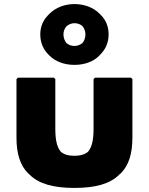

<svg xmlns="http://www.w3.org/2000/svg" viewBox="-20 -902 732 944"><path d="M252 -513 245 -520H68L61 -513V-226C61 -147 79 -89 118 -50L126 -43C171 2 243 22 346 22C449 22 521 2 566 -43L574 -50C613 -89 631 -146 631 -226V-513L624 -520H447L440 -513V-269C440 -214 432 -179 413 -156C398 -143 375 -136 346 -136C317 -136 295 -142 279 -156C260 -178 252 -214 252 -269ZM292 -733C292 -748 297 -761 307 -773C316 -781 331 -788 346 -788C361 -788 375 -783 385 -774C394 -764 400 -749 400 -733C400 -717 395 -701 385 -690C375 -682 361 -676 346 -676C331 -676 318 -681 307 -690C298 -701 292 -716 292 -733ZM178 -733C178 -694 192 -660 217 -635L224 -628C252 -600 295 -583 346 -583C396 -583 439 -599 468 -628L475 -636C500 -661 514 -694 514 -733C514 -771 501 -803 476 -828L475 -829L468 -836C439 -865 395 -882 346 -882C297 -882 253 -864 224 -835L217 -828C192 -803 178 -771 178 -733Z"/></svg>

Font: Hussar Woodtype
Style: Blk
Weight: 900
Foundry: Cannot Into Space Fonts
Version: Version 1.07